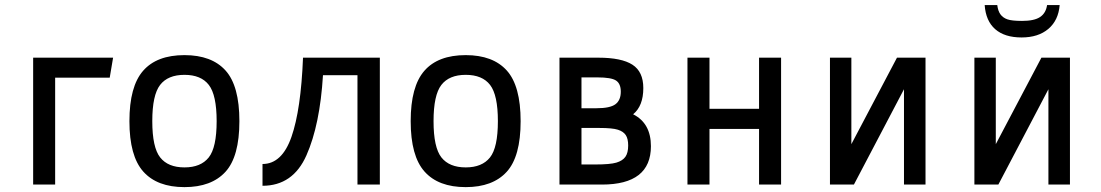

<svg xmlns="http://www.w3.org/2000/svg" viewBox="-20 -745 4446 775"><path d="M202.6 0H113.8V-512.2H436.5L422.9 -431.6H202.6Z M724.6 10.3Q614.3 10.3 558.3 -52.5Q502.4 -115.2 502.4 -255.9Q502.4 -396 557.6 -459.2Q612.8 -522.5 724.6 -522.5Q834.5 -522.5 890.4 -460.4Q946.3 -398.4 946.3 -255.9Q946.3 -112.8 889.9 -51.3Q833.5 10.3 724.6 10.3ZM724.6 -69.3Q790.5 -69.3 822.5 -109.4Q854.5 -149.4 854.5 -255.9Q854.5 -361.3 823 -402.1Q791.5 -442.9 724.6 -442.9Q657.7 -442.9 626.2 -402.1Q594.7 -361.3 594.7 -255.9Q594.7 -149.9 626.5 -109.6Q658.2 -69.3 724.6 -69.3Z M1039.6 4.9V-83Q1118.2 -83 1156.5 -192.6Q1194.8 -302.2 1203.1 -512.2H1513.2V0H1422.9V-441.4H1283.7Q1271.5 -241.2 1217 -118.2Q1162.6 4.9 1039.6 4.9Z M1859.9 10.3Q1749.5 10.3 1693.6 -52.5Q1637.7 -115.2 1637.7 -255.9Q1637.7 -396 1692.9 -459.2Q1748 -522.5 1859.9 -522.5Q1969.7 -522.5 2025.6 -460.4Q2081.5 -398.4 2081.5 -255.9Q2081.5 -112.8 2025.1 -51.3Q1968.8 10.3 1859.9 10.3ZM1859.9 -69.3Q1925.8 -69.3 1957.8 -109.4Q1989.7 -149.4 1989.7 -255.9Q1989.7 -361.3 1958.3 -402.1Q1926.8 -442.9 1859.9 -442.9Q1793 -442.9 1761.5 -402.1Q1730 -361.3 1730 -255.9Q1730 -149.9 1761.7 -109.6Q1793.5 -69.3 1859.9 -69.3Z M2409.7 0H2238.3V-512.2H2395Q2488.8 -512.2 2532.7 -483.9Q2576.7 -455.6 2576.7 -389.6Q2576.7 -317.4 2535.6 -283.7Q2607.4 -247.6 2607.4 -154.8Q2607.4 0 2409.7 0ZM2387.7 -308.1Q2442.4 -308.1 2464.1 -324.2Q2485.8 -340.3 2485.8 -375Q2485.8 -407.2 2466.6 -419.9Q2447.3 -432.6 2391.1 -432.6H2327.1V-308.1ZM2382.3 -81.1Q2442.9 -81.1 2468 -88.6Q2493.2 -96.2 2504.4 -112.1Q2515.6 -127.9 2515.6 -157.7Q2515.6 -185.1 2505.9 -199.7Q2496.1 -214.4 2474.1 -221.4Q2452.1 -228.5 2398.9 -228.5H2327.1V-81.1Z M3132.8 0H3043.9V-224.6H2843.8V0H2754.9V-512.2H2843.8V-305.7H3043.9V-512.2H3132.8Z M3330.1 0V-512.2H3416.5V-163.1L3600.6 -512.2H3715.8V0H3628.9V-384.8L3426.8 0Z M3913.1 0V-512.2H3999.5V-163.1L4183.6 -512.2H4298.8V0H4211.9V-384.8L4009.8 0ZM4103.5 -593.8Q4035.2 -593.8 3997.1 -627.2Q3959 -660.6 3954.6 -724.6H4005.4Q4008.3 -700.7 4018.3 -687Q4028.3 -673.3 4046.1 -667Q4064 -660.6 4105.5 -660.6Q4154.8 -660.6 4178.2 -676.3Q4201.7 -691.9 4206.5 -724.6H4257.3Q4252.4 -663.1 4211.7 -628.4Q4170.9 -593.8 4103.5 -593.8Z"/></svg>

Font: Cadman
Style: Regular
Weight: 400
Designer: Paul James MIller
Foundry: High-Logic / Made with FontCreator
Version: Version 2.114;March 28, 2021;FontCreator 13.0.0.2683 64-bit